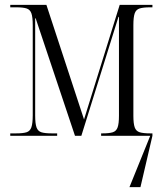

<svg xmlns="http://www.w3.org/2000/svg" viewBox="-20 -556 673 786"><path d="M22 0V-10H46Q74 -10 88.5 -14.5Q103 -19 108.5 -35Q114 -51 114 -84V-453Q114 -486 108.5 -501.5Q103 -517 88.5 -521.5Q74 -526 48 -526H22V-536H170L324 -67L470 -536H604V-526H594Q567 -526 552 -521.5Q537 -517 531.5 -501.5Q526 -486 526 -453V-82Q526 -50 531.5 -34.5Q537 -19 552 -14.5Q567 -10 595 -10H604V0L555 210H510L595 0H394V-10H400Q427 -10 441.5 -14.5Q456 -19 461.5 -34.5Q467 -50 467 -82V-487H465L313 0H287L126 -481H124V-83Q124 -50 129.5 -34.5Q135 -19 149.5 -14.5Q164 -10 192 -10H214V0Z"/></svg>

Font: Noto Serif Display Condensed Light
Style: Regular
Weight: 300
Width: 3
Designer: Monotype Design Team
Foundry: Monotype Imaging Inc.
Version: Version 2.009